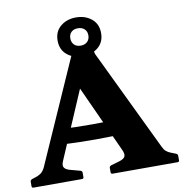

<svg xmlns="http://www.w3.org/2000/svg" viewBox="-96 -1009 1052 1100"><g transform="rotate(-10 429.5 -459.0)"><path d="M10 0Q0 0 0 -10V-35Q0 -45 9 -49L42 -60Q61 -68 70.5 -78Q80 -88 87 -102L366 -732Q370 -741 380 -743L463 -761Q473 -763 475 -753L490 -693L773 -104Q781 -86 792 -76.5Q803 -67 816 -62L849 -49Q858 -45 858 -35V-10Q858 0 848 0H470Q460 0 460 -10V-35Q460 -44 469 -48L520 -63Q549 -72 554 -86Q559 -100 549 -122L329 -604L438 -669L205 -126Q192 -98 199.5 -85Q207 -72 230 -65L293 -48Q302 -45 302 -35V-10Q302 0 292 0ZM207 -304Q306 -298 411 -298.5Q516 -299 614 -304V-216Q516 -210 411 -210Q306 -210 207 -215ZM418 -692Q365 -692 328.5 -722Q292 -752 292 -805Q292 -858 328.5 -888Q365 -918 418 -918Q472 -918 508.5 -888Q545 -858 545 -805Q545 -752 508.5 -722Q472 -692 418 -692ZM418 -754Q442 -754 456.5 -768Q471 -782 471 -805Q471 -828 456.5 -841.5Q442 -855 418 -855Q394 -855 380 -841.5Q366 -828 366 -805Q366 -782 380 -768Q394 -754 418 -754Z"/></g></svg>

Font: Hahmlet ExtraBold
Style: Regular
Weight: 800
Designer: Minjoo Ham & Mark Frömberg
Foundry: hypertype
Version: Version 1.002